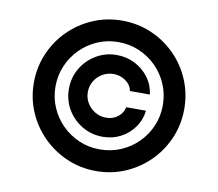

<svg xmlns="http://www.w3.org/2000/svg" viewBox="-81 -834 1073 943"><g transform="rotate(10 455.0 -363.0)"><path d="M254.4 -363.3Q254.4 -419.9 281.7 -466.1Q309.1 -512.2 355.5 -539.8Q401.9 -567.4 458 -567.4Q507.3 -567.4 549.1 -545.9Q590.8 -524.4 617.9 -487.8Q645 -451.2 650.9 -404.3H551.8Q545.9 -434.6 519 -453.6Q492.2 -472.7 458 -472.7Q428.2 -472.7 403.3 -458Q378.4 -443.4 363.5 -418.7Q348.6 -394 348.6 -363.8Q348.6 -334 363.5 -309.3Q378.4 -284.7 403.3 -269.8Q428.2 -254.9 458 -254.9Q492.2 -254.9 516.6 -273.9Q541 -293 547.4 -322.8H646Q640.6 -276.4 614.5 -239.5Q588.4 -202.6 547.9 -181.2Q507.3 -159.7 458 -159.7Q401.9 -159.7 355.5 -187.3Q309.1 -214.8 281.7 -261Q254.4 -307.1 254.4 -363.3ZM454.6 11.7Q377.4 11.7 309.6 -17.6Q241.7 -46.9 189.9 -98.4Q138.2 -149.9 108.9 -217.8Q79.6 -285.6 79.6 -363.3Q79.6 -440.9 108.9 -509Q138.2 -577.1 189.9 -628.7Q241.7 -680.2 309.6 -709.2Q377.4 -738.3 454.6 -738.3Q532.7 -738.3 600.6 -709.2Q668.5 -680.2 720 -628.7Q771.5 -577.1 800.5 -509Q829.6 -440.9 829.6 -363.3Q829.6 -285.6 800.5 -217.8Q771.5 -149.9 720 -98.4Q668.5 -46.9 600.6 -17.6Q532.7 11.7 454.6 11.7ZM454.6 -96.2Q510.3 -96.2 559.1 -116.9Q607.9 -137.7 644.5 -174.3Q681.2 -210.9 701.9 -259.3Q722.7 -307.6 722.7 -363.3Q722.7 -418.9 701.9 -467.5Q681.2 -516.1 644.3 -553Q607.4 -589.8 558.8 -610.6Q510.3 -631.3 454.6 -631.3Q399.4 -631.3 351.1 -610.4Q302.7 -589.4 266.1 -552.7Q229.5 -516.1 208.5 -467.5Q187.5 -418.9 187.5 -363.3Q187.5 -308.1 208.3 -259.8Q229 -211.4 265.6 -174.8Q302.2 -138.2 350.6 -117.2Q398.9 -96.2 454.6 -96.2Z"/></g></svg>

Font: V-Inter
Style: SemiBold-600
Weight: 600
Designer: Rasmus Andersson
Foundry: rsms
Version: Version 4.000;git-4146feb